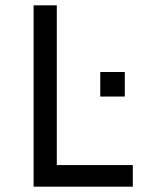

<svg xmlns="http://www.w3.org/2000/svg" viewBox="-20 -700 546 720"><path d="M478 -81V0H106V-680H193V-81ZM448 -338H356V-430H448Z"/></svg>

Font: Inria Sans
Style: Regular
Weight: 400
Designer: Black Foundry Team
Foundry: Black Foundry
Version: Version 1.2; ttfautohint (v1.8.3)